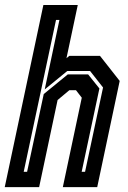

<svg xmlns="http://www.w3.org/2000/svg" viewBox="-44 -770 526 790"><path d="M-24.5 0 134.5 -749.5H276L229.5 -530.5L241 -540H367.5L448.5 -437L356 0H214.5L292.5 -368L268.5 -399H241.5L193 -358.5L117 0ZM53.5 -63H67.5L136 -383L235 -464H318.5L365 -406L292 -63H306L380 -410L326.5 -478H233L140 -402L200.5 -688H186.5Z"/></svg>

Font: Tourney Condensed Regular
Style: Bold Italic
Weight: 700
Width: 3
Italic angle: -12°
Designer: Tyler Finck
Foundry: Etcetera Type Co
Version: Version 1.010; ttfautohint (v1.8.3)